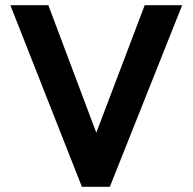

<svg xmlns="http://www.w3.org/2000/svg" viewBox="-20 -723 745 743"><path d="M297 0 20 -703H167L381 -134H324L540 -703H685L405 0Z"/></svg>

Font: Outfit Thin SemiBold
Style: Regular
Weight: 600
Version: Version 1.100;gftools[0.9.27]